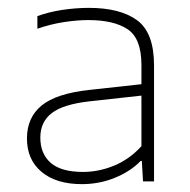

<svg xmlns="http://www.w3.org/2000/svg" viewBox="-20 -766 482 488"><path d="M188 -298Q123 -298 85.8 -329Q48.5 -360 48.5 -414Q48.5 -467.5 86 -498Q123.5 -528.5 207.5 -537.5L339.5 -552V-600.5Q339.5 -668.5 304.2 -691.8Q269 -715 204.5 -715Q177 -715 143.5 -710Q110 -705 75 -693V-725Q103.5 -735.5 138.2 -740.8Q173 -746 206 -746Q285.5 -746 328.5 -714.5Q371.5 -683 371.5 -600V-305H343.5L340.5 -357H337.5Q312 -330.5 272.2 -314.2Q232.5 -298 188 -298ZM82.5 -416.5Q82.5 -375 109 -352Q135.5 -329 191 -329Q231 -329 270 -345Q309 -361 339.5 -394.5V-523L208 -508.5Q140.5 -501 111.5 -478.5Q82.5 -456 82.5 -416.5Z"/></svg>

Font: Encode Sans Semi Expanded Thin
Style: Regular
Weight: 100
Width: 6
Designer: Multiple Designers
Foundry: Impallari Type
Version: Version 3.000; ttfautohint (v1.8.3) -l 8 -r 50 -G 200 -x 14 